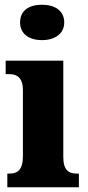

<svg xmlns="http://www.w3.org/2000/svg" viewBox="-20 -793 372 813"><path d="M158 -623C209 -623 252 -648 252 -698C252 -750 209 -773 158 -773C105 -773 65 -750 65 -698C65 -648 105 -623 158 -623ZM11 0H314V-58H304C271 -58 248 -73 248 -128V-536H4V-479H21C52 -479 77 -463 77 -412V-131C77 -74 54 -58 21 -58H11Z"/></svg>

Font: Noto Serif Devanagari Condensed Black
Style: Regular
Weight: 900
Width: 3
Designer: Universal Thirst, Indian Type Foundry and the Monotype Design Team
Foundry: Monotype Imaging Inc.
Version: Version 2.004